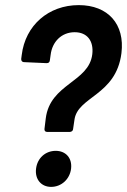

<svg xmlns="http://www.w3.org/2000/svg" viewBox="-20 -730 497 751"><path d="M164 -214H253C260 -214 266 -219 266 -226L271 -260C282 -353 434 -355 455 -522C469 -635 403 -710 288 -710C170 -710 79 -631 65 -515L63 -500C62 -493 67 -487 73 -487L162 -483C170 -483 174 -486 175 -494L178 -515C184 -567 221 -604 272 -604C321 -604 347 -570 341 -518C328 -408 176 -403 159 -267L154 -226C153 -219 157 -214 164 -214ZM180 1C220 1 253 -29 258 -70C263 -112 237 -140 198 -140C158 -140 126 -112 121 -70C116 -29 141 1 180 1Z"/></svg>

Font: Barlow Semi Condensed SemiBold
Style: Italic
Weight: 600
Width: 4
Italic angle: -7°
Designer: Jeremy Tribby
Foundry: Tribby Type
Version: Version 1.422;hotconv 1.0.109;makeotfexe 2.5.65596